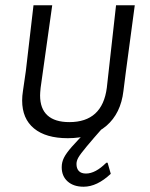

<svg xmlns="http://www.w3.org/2000/svg" viewBox="-20 -518 570 728"><path d="M457 -244 448 -173Q438 -88 383.5 -41Q329 6 237 6Q154 6 109 -31Q64 -68 64 -137Q64 -154 67 -173L78 -249L107 -498H178L134 -185Q132 -165 132 -156Q132 -106 160 -80.5Q188 -55 243 -55Q368 -55 385 -185L420 -498H491ZM214 116Q214 97 222.5 80Q231 63 251.5 39.5Q272 16 323 -36H372Q333 8 308.5 37.5Q284 67 277 79.5Q270 92 270 104Q270 121 279 130.5Q288 140 306 140Q342 140 383 99H388L400 141Q348 190 297 190Q259 190 236.5 170Q214 150 214 116Z"/></svg>

Font: Alegreya Sans SC
Style: Italic
Weight: 400
Italic angle: -7°
Designer: Juan Pablo del Peral
Foundry: Huerta Tipografica
Version: Version 2.008; ttfautohint (v1.6)